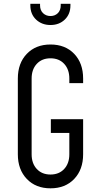

<svg xmlns="http://www.w3.org/2000/svg" viewBox="-20 -1008 536 1044"><path d="M254.5 16Q174.5 16 125.8 -35Q77 -86 77 -169V-581Q77 -664.5 125.8 -715.2Q174.5 -766 254.5 -766Q335 -766 383.5 -715.2Q432 -664.5 432 -581V-556H357V-581Q357 -630.5 329 -660.8Q301 -691 254.5 -691Q208 -691 180 -660.8Q152 -630.5 152 -581V-169Q152 -119.5 180 -89.2Q208 -59 254.5 -59Q301 -59 329 -89.2Q357 -119.5 357 -169V-285H256.5V-360H432V-169Q432 -86 383.5 -35Q335 16 254.5 16ZM254.5 -872Q207.5 -872 176.2 -901.5Q145 -931 145 -978.8V-987.5H197.8V-978.8Q197.8 -952.1 214.1 -936.4Q230.5 -920.8 254.5 -920.8Q278.5 -920.8 294.4 -936.4Q310.2 -952.1 310.2 -978.8V-987.5H363V-978.8Q363 -931 332.3 -901.5Q301.6 -872 254.5 -872Z"/></svg>

Font: Mohave Light
Style: Regular
Weight: 300
Designer: Gumpita Rahayu
Foundry: Tokotype
Version: Version 2.003